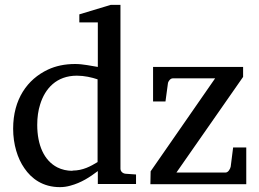

<svg xmlns="http://www.w3.org/2000/svg" viewBox="-20 -758 1065 789"><path d="M278 -56C255 -56 234 -61 216 -70C161 -98 133 -162 133 -245C133 -276 137 -304 145 -329C165 -394 212 -447 296 -447C327 -447 357 -440 381 -432V-92C353 -75 321 -57 278 -57ZM289 -495C246 -495 209 -487 177 -472C92 -432 34 -350 34 -229C34 -165 52 -107 80 -67C109 -24 156 11 226 11C241 11 255 9 269 5C314 -7 349 -30 382 -55V-2H539V-41L496 -44C485 -45 475 -53 475 -65V-738H435L306 -699V-666H382V-483C355 -487 322 -495 289 -495ZM598 -1H992V-152H938L928 -73C926 -64 918 -49 907 -49H705L979 -442V-483H609V-341H660L670 -415C671 -424 680 -436 690 -436H864L599 -54Z"/></svg>

Font: Veleka
Style: Regular
Weight: 400
Designer: Stefan Peev, Context Ltd, 2016; SIL International, 1997-2014.
Foundry: Stefan Peev, Context Ltd, 2016
Version: Version 1.000